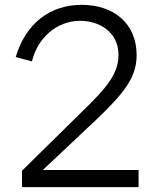

<svg xmlns="http://www.w3.org/2000/svg" viewBox="-20 -774 641 794"><path d="M553 0V-71H157L378 -279C499 -394 545 -458 545 -546C545 -679 448 -754 318 -754C184 -754 85 -674 45 -538L112 -520C136 -618 215 -688 312 -688C382 -688 470 -648 470 -547C470 -471 425 -414 316 -309L71 -68V0Z"/></svg>

Font: Cheyenne Sans Light
Style: Regular
Weight: 300
Designer: The Public Sans project authors (U.S. Web Design System), Libre Franklin designed by Pablo Impallari and Rodrigo Fuenzal
Foundry: The Cheyenne Sans Project Authors
Version: Version 2.007